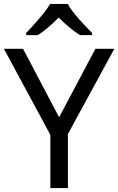

<svg xmlns="http://www.w3.org/2000/svg" viewBox="-20 -964 606 984"><path d="M327 -944H237C211 -899 151 -834 114 -795V-784H174C209 -806 245 -838 281 -874C317 -838 355 -805 390 -784H452V-795C414 -833 351 -899 327 -944ZM283 -363 98 -714H0L238 -273V0H328V-277L566 -714H469Z"/></svg>

Font: Noto Sans Hebrew Droid
Style: Bold
Weight: 700
Designer: Monotype Design Team
Foundry: Monotype Imaging Inc.
Version: Version 1.100